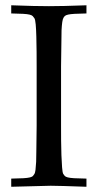

<svg xmlns="http://www.w3.org/2000/svg" viewBox="-20 -714 377 734"><path d="M310.5 -31.2V0Q257.8 -2 224.1 -2.9Q190.4 -3.9 173.8 -3.9L22.9 0V-31.2Q53.2 -31.7 69.8 -32.7Q86.4 -33.7 94.7 -35.9Q103 -38.1 105.7 -41Q108.4 -43.9 110.8 -47.9Q114.3 -52.7 115.7 -64.5Q117.2 -76.2 118.2 -95.2Q118.7 -100.6 118.9 -134.8Q119.1 -168.9 120.1 -233.9V-460Q120.1 -485.8 119.9 -516.4Q119.6 -546.9 118.9 -574Q118.2 -601.1 116.5 -620.6Q114.7 -640.1 111.3 -644.5Q108.4 -648.9 105.2 -652.3Q102.1 -655.8 93.5 -658Q85 -660.2 68.6 -661.1Q52.2 -662.1 22.9 -662.6V-693.8Q70.3 -691.9 106 -691.2Q141.6 -690.4 167 -690.4Q191.9 -690.4 227.5 -691.2Q263.2 -691.9 310.5 -693.8V-662.6Q281.7 -662.1 265.4 -661.1Q249 -660.2 240.5 -658.2Q231.9 -656.2 228.5 -653.3Q225.1 -650.4 222.7 -646Q219.7 -641.1 218 -629.4Q216.3 -617.7 215.3 -598.6Q215.3 -593.8 214.8 -559.6Q214.4 -525.4 213.4 -460V-233.9Q213.4 -207.5 213.6 -177.5Q213.9 -147.5 214.8 -120.8Q215.8 -94.2 217.3 -74.5Q218.8 -54.7 221.7 -49.3Q224.6 -44.9 227.5 -41.5Q230.5 -38.1 238.8 -35.9Q247.1 -33.7 263.4 -32.7Q279.8 -31.7 310.5 -31.2Z"/></svg>

Font: XB Kayhan
Style: Regular
Weight: 400
Designer: Behnam
Foundry: Irmug
Version: Version 7.300 2009